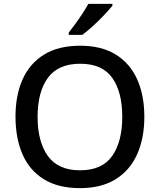

<svg xmlns="http://www.w3.org/2000/svg" viewBox="-20 -1054 825 991"><path d="M725 -451Q725 -341 688 -258Q651 -175 577 -129Q503 -83 393 -83Q280 -83 206 -129Q132 -175 96 -258Q60 -341 60 -452Q60 -562 96.5 -644Q133 -726 207 -772Q281 -818 394 -818Q504 -818 577.5 -772.5Q651 -727 688 -644.5Q725 -562 725 -451ZM174 -451Q174 -323 227 -249Q280 -175 393 -175Q507 -175 559 -249Q611 -323 611 -451Q611 -579 559.5 -652Q508 -725 394 -725Q280 -725 227 -652Q174 -579 174 -451ZM560 -1024Q545 -1006 518 -977Q491 -948 460 -920Q429 -892 405 -874H335V-886Q350 -905 369 -931Q388 -957 406 -984.5Q424 -1012 436 -1034H560Z"/></svg>

Font: Noto Sans Telugu UI Medium
Style: Regular
Weight: 500
Designer: Jelle Bosma - Monotype Design Team
Foundry: Monotype Imaging Inc.
Version: Version 2.005; ttfautohint (v1.8.4.7-5d5b)